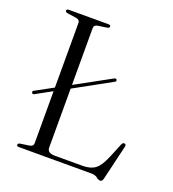

<svg xmlns="http://www.w3.org/2000/svg" viewBox="-131 -801 831 920"><g transform="rotate(20 284.0 -341.0)"><path d="M33 -267Q29.5 -274.5 38.5 -278.5L127.5 -327V-657Q127.5 -673 107 -676L62.5 -682.5Q51.5 -684.5 51.5 -692Q51.5 -700 63 -700H264.5Q276 -700 276 -692Q276 -684.5 265.5 -682.5L220.5 -676Q200 -673 200 -657V-367L380 -465.5Q389 -470 392.5 -462.5Q396 -455 387 -451L200 -348V-47Q200 -20 239 -20H380.5Q421 -20 444.5 -37.8Q468 -55.5 489.5 -107.5L519.5 -180.5Q524 -190.5 532.5 -189.5Q542.5 -188 539.5 -175L497.5 2.5Q493.5 18 484 18Q473.5 18 463.2 9Q453 0 429.5 0H63Q51.5 0 51.5 -8Q51.5 -15.5 62.5 -17.5L107 -24Q127.5 -27 127.5 -43V-308.5L45.5 -263.5Q37 -259 33 -267Z"/></g></svg>

Font: Fraunces 72pt S000 Light
Style: Regular
Weight: 300
Version: Version 1.000; ttfautohint (v1.8.3)